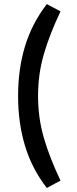

<svg xmlns="http://www.w3.org/2000/svg" viewBox="-20 -828 384 953"><path d="M280.3 -771.5Q226.1 -657.2 197.5 -558.8Q168.9 -460.4 168.9 -351.6Q168.9 -242.7 197.5 -144.3Q226.1 -45.9 280.3 68.4L212.4 105Q138.7 9.8 104.2 -104Q69.8 -217.8 69.8 -351.6Q69.8 -485.4 104.2 -598.6Q138.7 -711.9 212.4 -807.6Z"/></svg>

Font: Pinar-DS3-FD SemiBold
Style: Regular
Weight: 600
Designer: Amin Abedi
Version: Version 3.000